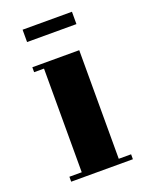

<svg xmlns="http://www.w3.org/2000/svg" viewBox="-120 -669 560 731"><g transform="rotate(-20 160.0 -303.5)"><path d="M240 -20H290V0H40V-20H90V-440H50V-460H240ZM264 -607V-557H64V-607Z"/></g></svg>

Font: Rozha One
Style: Regular
Weight: 400
Designer: Tim Donaldson, Indian Type Foundry
Foundry: Indian Type Foundry
Version: Version 1.300;PS 1.0;hotconv 1.0.78;makeotf.lib2.5.61930; tt